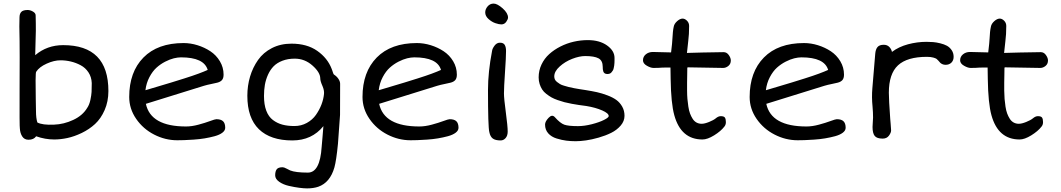

<svg xmlns="http://www.w3.org/2000/svg" viewBox="-20 -778 5974 1081"><path d="M91.8 -54.7Q89.4 -63 90.3 -279.8Q91.3 -496.6 90.3 -548.8L88.9 -629.4Q88.9 -636.2 89.4 -657Q89.8 -677.7 89.8 -679.2Q89.8 -700.7 100.1 -711.2Q110.4 -721.7 135.7 -721.7Q150.4 -721.7 165.5 -712.9Q180.7 -704.1 180.7 -691.4L181.6 -645Q182.6 -609.4 180.4 -551.8Q178.2 -494.1 178.2 -467.3Q244.6 -523.9 335.9 -523.9Q590.3 -523.9 590.3 -265.6Q590.3 -206.5 569.1 -158.2Q547.9 -109.9 515.1 -79.8Q482.4 -49.8 440.4 -29.5Q398.4 -9.3 359.6 -1Q320.8 7.3 285.2 7.3Q233.9 7.3 183.6 -10.7Q169.9 8.8 140.6 8.8Q117.2 8.8 105.2 -9.8Q93.3 -28.3 91.8 -54.7ZM190.4 -88.4Q218.8 -73.2 284.2 -76.2Q339.4 -78.1 392.3 -102.8Q445.3 -127.4 471.2 -170.9Q482.9 -188 488.8 -214.8Q494.6 -241.7 495.6 -260.7Q496.6 -279.8 496.6 -310.5Q495.1 -344.7 478 -370.6Q460.9 -396.5 434.3 -410.6Q407.7 -424.8 378.9 -431.6Q350.1 -438.5 320.8 -438.5Q284.2 -438.5 242.7 -419.7Q201.2 -400.9 184.1 -374.5Q180.7 -372.6 180.4 -326.4Q180.2 -280.3 181.4 -220.9Q182.6 -161.6 182.6 -152.8Q182.6 -112.3 190.4 -88.4Z M707.5 -231.9Q707.5 -372.6 787.6 -454.1Q867.7 -535.6 1013.7 -535.6Q1052.7 -535.6 1092 -523.4Q1131.3 -511.2 1164.3 -489.5Q1197.3 -467.8 1218 -433.1Q1238.8 -398.4 1238.8 -357.9Q1238.8 -337.4 1229.7 -327.1Q1220.7 -316.9 1203.1 -312.5Q1196.8 -310.5 1171.1 -305.4Q1145.5 -300.3 1127.9 -294.9L801.3 -193.4Q828.6 -65.9 1027.3 -65.9Q1060.1 -65.9 1097.9 -76.2Q1135.7 -86.4 1163.3 -96.7Q1190.9 -106.9 1198.2 -106.9Q1224.1 -106.9 1236.1 -95.2Q1248 -83.5 1248 -58.6Q1248 -43 1231.9 -30.8Q1215.8 -18.6 1188.7 -11.2Q1161.6 -3.9 1132.6 1Q1103.5 5.9 1070.1 8.1Q1036.6 10.3 1016.1 11Q995.6 11.7 978 11.7Q910.2 11.7 847.9 -20.3Q785.6 -52.2 746.6 -108.9Q707.5 -165.5 707.5 -231.9ZM798.8 -270Q801.3 -271 860.1 -288.3Q918.9 -305.7 944.3 -313.5Q969.7 -321.3 1017.8 -336.4Q1065.9 -351.6 1097.4 -363.3Q1128.9 -375 1149.4 -384.3Q1128.9 -455.1 999 -455.1Q981 -455.1 958.7 -449.7Q936.5 -444.3 909.9 -430.7Q883.3 -417 861.1 -397Q838.9 -377 821.3 -343.8Q803.7 -310.5 798.8 -270Z M1372.6 -238.8Q1372.6 -295.4 1387.9 -346.9Q1403.3 -398.4 1432.9 -440.4Q1462.4 -482.4 1511 -507.3Q1559.6 -532.2 1621.1 -532.2Q1708.5 -532.2 1766.4 -491.5Q1824.2 -450.7 1847.2 -390.6Q1849.1 -385.7 1851.1 -380.1Q1853 -374.5 1854 -371.3Q1855 -368.2 1856.2 -365Q1857.4 -361.8 1858.6 -360.1Q1859.9 -358.4 1860.8 -357.9Q1876.5 -347.7 1885.7 -333.5Q1895 -319.3 1895 -306.2L1894.5 -130.9Q1885.7 0 1882.8 31.7Q1873.5 126 1862.8 164.6Q1838.4 250 1772 273.4Q1744.6 282.7 1709 282.7Q1691.4 282.7 1665 279.3Q1638.7 275.9 1606.4 268.6Q1574.2 261.2 1551.8 245.4Q1529.3 229.5 1529.3 209Q1529.3 187 1537.8 175.3Q1546.4 163.6 1571.3 163.6Q1579.1 163.6 1594.5 171.9Q1609.9 180.2 1613.8 181.6Q1644 193.8 1713.4 193.8Q1781.7 193.8 1791 49.3Q1791.5 37.6 1795.7 -4.9Q1799.8 -47.4 1800.8 -67.9Q1735.8 12.7 1626 12.7Q1502.9 12.7 1437.7 -50.5Q1372.6 -113.8 1372.6 -238.8ZM1466.3 -237.8Q1466.3 -189 1479.2 -154.8Q1492.2 -120.6 1516.6 -102.3Q1541 -84 1570.3 -76.2Q1599.6 -68.4 1637.7 -68.4Q1675.8 -68.4 1707.5 -85.9Q1739.3 -103.5 1758.8 -131.3Q1778.3 -159.2 1789.8 -189.2Q1801.3 -219.2 1804.2 -249Q1806.2 -269 1795.9 -293Q1783.2 -321.3 1783.2 -335.9Q1783.2 -370.1 1739.5 -408.9Q1695.8 -447.8 1639.6 -447.8Q1600.6 -447.8 1570.1 -436Q1539.6 -424.3 1520.5 -404.8Q1501.5 -385.3 1489 -357.7Q1476.6 -330.1 1471.4 -300.8Q1466.3 -271.5 1466.3 -237.8Z M2021 -231.9Q2021 -372.6 2101.1 -454.1Q2181.2 -535.6 2327.1 -535.6Q2366.2 -535.6 2405.5 -523.4Q2444.8 -511.2 2477.8 -489.5Q2510.7 -467.8 2531.5 -433.1Q2552.2 -398.4 2552.2 -357.9Q2552.2 -337.4 2543.2 -327.1Q2534.2 -316.9 2516.6 -312.5Q2510.3 -310.5 2484.6 -305.4Q2459 -300.3 2441.4 -294.9L2114.7 -193.4Q2142.1 -65.9 2340.8 -65.9Q2373.5 -65.9 2411.4 -76.2Q2449.2 -86.4 2476.8 -96.7Q2504.4 -106.9 2511.7 -106.9Q2537.6 -106.9 2549.6 -95.2Q2561.5 -83.5 2561.5 -58.6Q2561.5 -43 2545.4 -30.8Q2529.3 -18.6 2502.2 -11.2Q2475.1 -3.9 2446 1Q2417 5.9 2383.5 8.1Q2350.1 10.3 2329.6 11Q2309.1 11.7 2291.5 11.7Q2223.6 11.7 2161.4 -20.3Q2099.1 -52.2 2060.1 -108.9Q2021 -165.5 2021 -231.9ZM2112.3 -270Q2114.7 -271 2173.6 -288.3Q2232.4 -305.7 2257.8 -313.5Q2283.2 -321.3 2331.3 -336.4Q2379.4 -351.6 2410.9 -363.3Q2442.4 -375 2462.9 -384.3Q2442.4 -455.1 2312.5 -455.1Q2294.4 -455.1 2272.2 -449.7Q2250 -444.3 2223.4 -430.7Q2196.8 -417 2174.6 -397Q2152.3 -377 2134.8 -343.8Q2117.2 -310.5 2112.3 -270Z M2802.7 -640.6Q2789.6 -640.6 2769.3 -647.5Q2749 -654.3 2730.5 -670.9Q2711.9 -687.5 2711.9 -708Q2711.9 -726.1 2725.3 -741.9Q2738.8 -757.8 2759.3 -757.8Q2779.8 -757.8 2810.1 -731Q2840.3 -704.1 2840.3 -679.2Q2840.3 -669.4 2830.1 -655Q2819.8 -640.6 2802.7 -640.6ZM2734.9 -34.7Q2727.5 -65.4 2727.5 -271Q2727.5 -372.6 2750.5 -491.7Q2752 -504.4 2764.4 -521Q2776.9 -537.6 2794.4 -537.6Q2814.5 -537.6 2821.8 -525.1Q2829.1 -512.7 2829.1 -490.7Q2829.1 -456.1 2823.2 -370.8Q2817.4 -285.6 2817.4 -252.4Q2817.4 -223.6 2827.9 -145.5Q2838.4 -67.4 2838.4 -37.1Q2838.4 -14.2 2826.7 -0.7Q2814.9 12.7 2798.8 12.7Q2769.5 12.7 2754.9 2.2Q2740.2 -8.3 2734.9 -34.7Z M3048.8 -76.7Q3048.8 -93.8 3068.6 -114.7Q3088.4 -135.7 3104 -118.2Q3134.3 -84 3157.5 -75.9Q3180.7 -67.9 3233.9 -67.9Q3270 -67.9 3312 -78.6Q3354 -89.4 3380.6 -102.8Q3407.2 -116.2 3407.2 -124.5Q3407.2 -140.1 3370.6 -156.2Q3334 -172.4 3281.2 -181.2Q3256.3 -184.6 3240 -186.8Q3223.6 -189 3199.2 -193.6Q3174.8 -198.2 3158 -202.6Q3141.1 -207 3120.1 -214.4Q3099.1 -221.7 3085 -229.7Q3070.8 -237.8 3055.9 -249.3Q3041 -260.7 3032.5 -274.2Q3023.9 -287.6 3018.3 -304.9Q3012.7 -322.3 3012.7 -342.3Q3012.7 -380.9 3028.8 -414.8Q3044.9 -448.7 3072.3 -473.4Q3099.6 -498 3135.3 -516.1Q3170.9 -534.2 3210.2 -543.2Q3249.5 -552.2 3289.1 -552.2Q3355.5 -552.2 3397.7 -522.2Q3439.9 -492.2 3439.9 -451.7Q3439.9 -441.9 3439.9 -438.2Q3439.9 -434.6 3439.5 -424.1Q3439 -413.6 3438 -408.4Q3437 -403.3 3435.3 -394.5Q3433.6 -385.7 3430.4 -381.1Q3427.2 -376.5 3423.1 -371.1Q3418.9 -365.7 3412.8 -363.5Q3406.7 -361.3 3399.4 -361.3Q3390.6 -361.3 3384.8 -365Q3378.9 -368.7 3376.7 -375.7Q3374.5 -382.8 3374 -388.2Q3373.5 -393.6 3373.5 -401.4Q3373.5 -437 3349.6 -449.7Q3325.7 -462.4 3274.9 -462.4Q3242.2 -462.4 3201.9 -446.8Q3161.6 -431.2 3131.1 -403.6Q3100.6 -376 3100.6 -347.7Q3100.6 -338.4 3104.2 -330.6Q3107.9 -322.8 3116.2 -316.4Q3124.5 -310.1 3132.6 -304.9Q3140.6 -299.8 3156 -295.4Q3171.4 -291 3181.9 -288.1Q3192.4 -285.2 3212.4 -281.5Q3232.4 -277.8 3243.4 -276.1Q3254.4 -274.4 3276.4 -271Q3313.5 -265.1 3341.1 -259Q3368.7 -252.9 3399.7 -241.2Q3430.7 -229.5 3450.4 -215.1Q3470.2 -200.7 3483.2 -177.7Q3496.1 -154.8 3496.1 -126Q3496.1 -96.2 3474.6 -71Q3453.1 -45.9 3421.1 -30Q3389.2 -14.2 3350.6 -3.2Q3312 7.8 3279.1 12.5Q3246.1 17.1 3221.2 17.1Q3193.8 17.1 3168.5 13.9Q3143.1 10.7 3113.8 1.7Q3084.5 -7.3 3066.7 -27.3Q3048.8 -47.4 3048.8 -76.7Z M3935.1 7.3Q3814 7.3 3776.4 -129.4Q3757.8 -196.8 3755.9 -333Q3754.9 -393.1 3754.9 -397.9Q3724.1 -397.9 3710.4 -397.5Q3689.5 -395.5 3659.2 -395.5Q3643.6 -395.5 3621.8 -408Q3600.1 -420.4 3600.1 -438.5Q3600.1 -459 3616.2 -472.2Q3632.3 -485.4 3655.8 -485.4L3758.3 -482.9Q3762.2 -513.7 3763.7 -531.2Q3765.1 -544.4 3766.1 -563.7Q3767.1 -583 3768.6 -598.1Q3770 -613.3 3773.4 -628.4Q3776.4 -644.5 3792.5 -658.9Q3808.6 -673.3 3823.2 -673.3Q3835.9 -673.3 3847.9 -661.4Q3859.9 -649.4 3859.9 -631.8Q3859.9 -584 3855 -546.9Q3854.5 -545.4 3847.7 -480Q3862.3 -480.5 3935.8 -482.4Q4009.3 -484.4 4054.2 -484.4Q4071.8 -484.4 4083.3 -468Q4094.7 -451.7 4094.7 -437.5Q4094.7 -418 4080.8 -406.7Q4066.9 -395.5 4051.3 -395.5L3851.6 -398.9Q3849.6 -397 3849.6 -394.5Q3849.6 -381.3 3849.1 -356.7Q3848.6 -332 3848.4 -313Q3848.1 -293.9 3848.4 -267.6Q3848.6 -241.2 3850.3 -220.9Q3852.1 -200.7 3855.5 -178Q3858.9 -155.3 3865 -138.9Q3871.1 -122.6 3879.9 -108.9Q3888.7 -95.2 3901.6 -88.1Q3914.6 -81.1 3930.7 -81.1Q3946.8 -81.1 3972.2 -91.3Q3997.6 -101.6 4009.3 -111.3Q4023.9 -124 4038.1 -124Q4055.7 -124 4061.3 -116Q4066.9 -107.9 4066.9 -90.3Q4066.9 -75.2 4058.1 -64.9Q4038.1 -39.1 4000.5 -15.9Q3962.9 7.3 3935.1 7.3Z M4200.7 -231.9Q4200.7 -372.6 4280.8 -454.1Q4360.8 -535.6 4506.8 -535.6Q4545.9 -535.6 4585.2 -523.4Q4624.5 -511.2 4657.5 -489.5Q4690.4 -467.8 4711.2 -433.1Q4731.9 -398.4 4731.9 -357.9Q4731.9 -337.4 4722.9 -327.1Q4713.9 -316.9 4696.3 -312.5Q4689.9 -310.5 4664.3 -305.4Q4638.7 -300.3 4621.1 -294.9L4294.4 -193.4Q4321.8 -65.9 4520.5 -65.9Q4553.2 -65.9 4591.1 -76.2Q4628.9 -86.4 4656.5 -96.7Q4684.1 -106.9 4691.4 -106.9Q4717.3 -106.9 4729.2 -95.2Q4741.2 -83.5 4741.2 -58.6Q4741.2 -43 4725.1 -30.8Q4709 -18.6 4681.9 -11.2Q4654.8 -3.9 4625.7 1Q4596.7 5.9 4563.2 8.1Q4529.8 10.3 4509.3 11Q4488.8 11.7 4471.2 11.7Q4403.3 11.7 4341.1 -20.3Q4278.8 -52.2 4239.7 -108.9Q4200.7 -165.5 4200.7 -231.9ZM4292 -270Q4294.4 -271 4353.3 -288.3Q4412.1 -305.7 4437.5 -313.5Q4462.9 -321.3 4511 -336.4Q4559.1 -351.6 4590.6 -363.3Q4622.1 -375 4642.6 -384.3Q4622.1 -455.1 4492.2 -455.1Q4474.1 -455.1 4451.9 -449.7Q4429.7 -444.3 4403.1 -430.7Q4376.5 -417 4354.2 -397Q4332 -377 4314.5 -343.8Q4296.9 -310.5 4292 -270Z M4892.6 -63Q4892.6 -71.3 4894 -89.4Q4895.5 -107.4 4895.5 -115.7Q4895.5 -145.5 4892.6 -177.7Q4887.2 -231 4891.6 -281.7L4907.7 -474.6Q4909.7 -500 4920.4 -512.9Q4931.2 -525.9 4955.6 -525.9Q4975.1 -525.9 4986.8 -513.9Q4998.5 -502 5002 -485.8Q5040 -514.6 5092 -528.6Q5144 -542.5 5196.8 -542.5Q5216.3 -542.5 5233.9 -541Q5251.5 -539.6 5273.7 -534.2Q5295.9 -528.8 5311.5 -520.3Q5327.1 -511.7 5338.1 -495.6Q5349.1 -479.5 5349.1 -458Q5349.1 -438 5336.7 -425.5Q5324.2 -413.1 5303.7 -413.1Q5293.9 -413.1 5285.9 -416.7Q5277.8 -420.4 5273.7 -424.6Q5269.5 -428.7 5263.7 -436Q5257.3 -442.9 5253.2 -446.3Q5249 -449.7 5234.6 -453.9Q5220.2 -458 5198.7 -458Q5087.4 -458 5035.9 -410.2Q4984.4 -362.3 4984.4 -255.9Q4984.4 -217.8 4992.2 -108.4Q4992.2 -105 4994.6 -80.6Q4997.1 -56.2 4997.1 -43.9Q4997.1 -30.8 4984.9 -14.2Q4972.7 2.4 4949.7 2.4Q4917 2.4 4904.8 -12.7Q4892.6 -27.8 4892.6 -63Z M5720.7 7.3Q5599.6 7.3 5562 -129.4Q5543.5 -196.8 5541.5 -333Q5540.5 -393.1 5540.5 -397.9Q5509.8 -397.9 5496.1 -397.5Q5475.1 -395.5 5444.8 -395.5Q5429.2 -395.5 5407.5 -408Q5385.7 -420.4 5385.7 -438.5Q5385.7 -459 5401.9 -472.2Q5418 -485.4 5441.4 -485.4L5543.9 -482.9Q5547.9 -513.7 5549.3 -531.2Q5550.8 -544.4 5551.8 -563.7Q5552.7 -583 5554.2 -598.1Q5555.7 -613.3 5559.1 -628.4Q5562 -644.5 5578.1 -658.9Q5594.2 -673.3 5608.9 -673.3Q5621.6 -673.3 5633.5 -661.4Q5645.5 -649.4 5645.5 -631.8Q5645.5 -584 5640.6 -546.9Q5640.1 -545.4 5633.3 -480Q5647.9 -480.5 5721.4 -482.4Q5794.9 -484.4 5839.8 -484.4Q5857.4 -484.4 5868.9 -468Q5880.4 -451.7 5880.4 -437.5Q5880.4 -418 5866.5 -406.7Q5852.5 -395.5 5836.9 -395.5L5637.2 -398.9Q5635.3 -397 5635.3 -394.5Q5635.3 -381.3 5634.8 -356.7Q5634.3 -332 5634 -313Q5633.8 -293.9 5634 -267.6Q5634.3 -241.2 5636 -220.9Q5637.7 -200.7 5641.1 -178Q5644.5 -155.3 5650.6 -138.9Q5656.7 -122.6 5665.5 -108.9Q5674.3 -95.2 5687.3 -88.1Q5700.2 -81.1 5716.3 -81.1Q5732.4 -81.1 5757.8 -91.3Q5783.2 -101.6 5794.9 -111.3Q5809.6 -124 5823.7 -124Q5841.3 -124 5846.9 -116Q5852.5 -107.9 5852.5 -90.3Q5852.5 -75.2 5843.8 -64.9Q5823.7 -39.1 5786.1 -15.9Q5748.5 7.3 5720.7 7.3Z"/></svg>

Font: Short Stack
Style: Regular
Weight: 400
Designer: James Grieshaber
Foundry: James Grieshaber
Version: Version 1.002